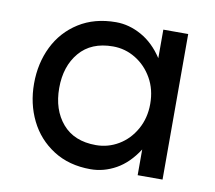

<svg xmlns="http://www.w3.org/2000/svg" viewBox="-64 -585 749 669"><g transform="rotate(10 310.5 -250.5)"><path d="M462 -249Q462 -300 439.5 -339.5Q417 -379 380 -401.5Q343 -424 300 -424Q223 -424 181.5 -375Q140 -326 140 -249Q140 -172 181.5 -123.5Q223 -75 300 -75Q343 -75 380 -97Q417 -119 439.5 -159Q462 -199 462 -249ZM296 -509Q342 -509 386 -484.5Q430 -460 462 -411V-512H550V3H462V-88Q429 -37 386 -13Q343 11 296 11Q220 11 164.5 -24.5Q109 -60 80 -119Q51 -178 51 -249Q51 -321 80 -380Q109 -439 164.5 -474Q220 -509 296 -509Z"/></g></svg>

Font: SUIT Medium
Style: Regular
Weight: 500
Designer: Sunn Youn; Korean Glyphs from Source Han Sans (Sandoll Communications; Soo-young Jang, Joo-yeon Kang)
Foundry: Sunn
Version: Version 1.120